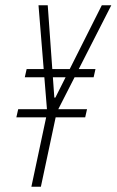

<svg xmlns="http://www.w3.org/2000/svg" viewBox="-20 -708 442 728"><path d="M99 0 155 -263H42L49 -294H158L126 -688H161L186 -338H190L366 -688H402L201 -294H310L303 -263H191L135 0ZM74 -415 81 -446H342L335 -415Z"/></svg>

Font: Saira UltraCondensed Thin
Style: Italic
Weight: 250
Width: 1
Italic angle: -12°
Designer: Hector Gatti with collaboration of the Omnibus-Type team
Foundry: Omnibus-Type
Version: Version 1.101